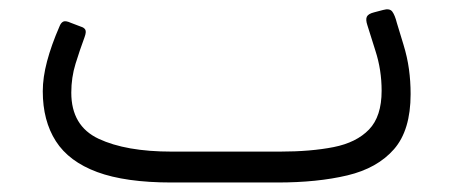

<svg xmlns="http://www.w3.org/2000/svg" viewBox="-20 -384 964 404"><path d="M341 0Q244 0 184.5 -22Q125 -44 97.5 -87Q70 -130 70 -192Q70 -221 79 -255Q88 -289 105 -328Q108 -336 113 -338.5Q118 -341 129 -336L150 -328Q157 -326 159.5 -321.5Q162 -317 158 -306Q148 -279 139 -250Q130 -221 130 -189Q130 -119 187.5 -92Q245 -65 341 -65H569Q634 -65 682 -74.5Q730 -84 756.5 -111.5Q783 -139 783 -193Q783 -237 770 -277L753 -331Q749 -343 752 -349Q755 -355 767 -358L786 -363Q800 -367 805.5 -359.5Q811 -352 815 -336L829 -290Q837 -264 840.5 -238.5Q844 -213 844 -186Q844 -110 809 -70Q774 -30 711 -15Q648 0 564 0Z"/></svg>

Font: Rubik Light
Style: Italic
Weight: 300
Italic angle: -12°
Designer: Hubert and Fischer
Foundry: Hubert and Fischer
Version: Version 2.300;gftools[0.9.30]